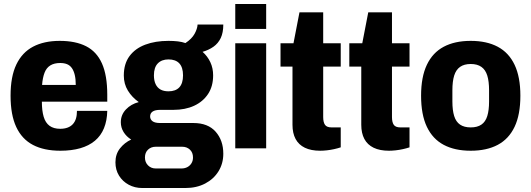

<svg xmlns="http://www.w3.org/2000/svg" viewBox="-20 -744 2663 963"><path d="M283 12Q201 12 145.5 -17Q90 -46 61.5 -107Q33 -168 33 -264Q33 -360 62 -420.5Q91 -481 146 -510Q201 -539 280 -539Q359 -539 412 -512Q465 -485 491.5 -425.5Q518 -366 518 -269V-234H190Q190 -189 199 -158.5Q208 -128 228.5 -113Q249 -98 282 -98Q303 -98 319 -104Q335 -110 345.5 -121.5Q356 -133 361 -149.5Q366 -166 366 -188H518Q517 -139 501.5 -101Q486 -63 456 -38Q426 -13 382.5 -0.5Q339 12 283 12ZM191 -318H360Q360 -347 355 -368Q350 -389 340.5 -402.5Q331 -416 316.5 -422Q302 -428 282 -428Q252 -428 232.5 -416Q213 -404 203.5 -379.5Q194 -355 191 -318Z M693 199Q656 199 625.5 182.5Q595 166 577 137Q559 108 559 70Q559 29 582 0Q605 -29 638 -44Q614 -59 600 -81.5Q586 -104 586 -131Q586 -168 611.5 -195Q637 -222 676 -232Q642 -256 621.5 -289.5Q601 -323 601 -365Q601 -424 629.5 -462.5Q658 -501 708.5 -520Q759 -539 825 -539Q851 -539 872 -536.5Q893 -534 910 -528Q942 -549 956 -574.5Q970 -600 971 -621H1100Q1100 -580 1087 -553Q1074 -526 1050.5 -509.5Q1027 -493 996 -484Q1021 -462 1035 -432Q1049 -402 1049 -366Q1049 -311 1023.5 -272.5Q998 -234 953.5 -213.5Q909 -193 850 -193H784Q758 -193 745.5 -184.5Q733 -176 733 -160Q733 -145 745 -136Q757 -127 783 -127H950Q1023 -127 1061.5 -83.5Q1100 -40 1100 27Q1100 76 1076 115Q1052 154 1009 176.5Q966 199 910 199ZM761 101H890Q907 101 920 94Q933 87 940.5 74.5Q948 62 948 46Q948 21 932.5 6.5Q917 -8 894 -8H761Q738 -8 722.5 6.5Q707 21 707 46Q707 70 722.5 85.5Q738 101 761 101ZM825 -286Q861 -286 879.5 -306Q898 -326 898 -366Q898 -406 879.5 -426Q861 -446 825 -446Q791 -446 771.5 -426Q752 -406 752 -366Q752 -340 760.5 -322Q769 -304 785 -295Q801 -286 825 -286Z M1160 -599V-724H1315V-599ZM1160 0V-527H1315V0Z M1586 12Q1540 12 1509 -3Q1478 -18 1462.5 -47Q1447 -76 1447 -118V-410H1387V-527H1452L1482 -682H1601V-527H1689V-410H1601V-157Q1601 -131 1610 -118Q1619 -105 1643 -105H1689V-5Q1674 0 1656 4Q1638 8 1619.5 10Q1601 12 1586 12Z M1931 12Q1885 12 1854 -3Q1823 -18 1807.5 -47Q1792 -76 1792 -118V-410H1732V-527H1797L1827 -682H1946V-527H2034V-410H1946V-157Q1946 -131 1955 -118Q1964 -105 1988 -105H2034V-5Q2019 0 2001 4Q1983 8 1964.5 10Q1946 12 1931 12Z M2341 12Q2261 12 2205.5 -17.5Q2150 -47 2121 -108Q2092 -169 2092 -264Q2092 -358 2121 -419Q2150 -480 2205.5 -509.5Q2261 -539 2341 -539Q2421 -539 2476.5 -509.5Q2532 -480 2561 -419Q2590 -358 2590 -264Q2590 -169 2561 -108Q2532 -47 2476.5 -17.5Q2421 12 2341 12ZM2341 -105Q2374 -105 2394.5 -119Q2415 -133 2424 -162Q2433 -191 2433 -235V-291Q2433 -336 2424 -365Q2415 -394 2394.5 -408.5Q2374 -423 2341 -423Q2308 -423 2287.5 -408.5Q2267 -394 2258 -365Q2249 -336 2249 -291V-235Q2249 -191 2258 -162Q2267 -133 2287.5 -119Q2308 -105 2341 -105Z"/></svg>

Font: Archivo SemiCondensed ExtraBold
Style: Regular
Weight: 800
Width: 4
Designer: Hector Gatti
Foundry: Omnibus-Type
Version: Version 2.001